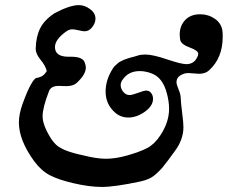

<svg xmlns="http://www.w3.org/2000/svg" viewBox="-20 -738 961 759"><path d="M357.4 -664.1Q357.4 -647.5 344.7 -630.9Q332 -614.3 314.5 -614.3Q307.6 -614.3 291 -618.2Q274.4 -622.1 266.6 -622.1Q253.9 -622.1 244.1 -615.2Q197.3 -583 197.3 -551.8Q197.3 -513.7 251 -513.7H261.7Q305.7 -513.7 314.5 -492.2Q319.3 -480.5 319.3 -470.7Q319.3 -443.4 283.2 -410.2Q269.5 -397.5 242.2 -397.5Q237.3 -397.5 227.5 -397.9Q217.8 -398.4 212.9 -398.4Q181.6 -398.4 173.8 -377.9Q148.4 -312.5 148.4 -278.3Q148.4 -243.2 181.6 -190.4Q187.5 -181.6 193.8 -174.3Q200.2 -167 206.1 -162.1Q211.9 -157.2 221.2 -152.3Q230.5 -147.5 235.8 -145Q241.2 -142.6 252.9 -138.7Q264.6 -134.8 270 -133.3Q275.4 -131.8 289.1 -128.4Q302.7 -125 308.6 -124Q362.3 -110.4 398.4 -110.4Q435.5 -110.4 481.4 -123Q533.2 -137.7 562 -152.8Q590.8 -168 613.3 -202.1Q648.4 -254.9 648.4 -307.6Q648.4 -336.9 639.6 -369.1Q623 -432.6 578.1 -448.2Q554.7 -457 532.2 -457Q487.3 -457 463.9 -421.9Q457 -412.1 457 -401.4Q457 -387.7 467.3 -375Q477.5 -362.3 492.2 -362.3Q502.9 -362.3 525.9 -371.1Q548.8 -379.9 558.6 -379.9Q570.3 -379.9 577.6 -370.1Q585 -360.4 585 -347.7Q585 -319.3 552.7 -296.4Q520.5 -273.4 487.3 -273.4Q453.1 -273.4 428.7 -298.8Q397.5 -330.1 397.5 -376Q397.5 -417 419.9 -457Q423.8 -463.9 427.7 -469.7Q431.6 -475.6 437.5 -480.5Q443.4 -485.4 446.8 -488.8Q450.2 -492.2 458.5 -496.1Q466.8 -500 469.7 -501.5Q472.7 -502.9 482.9 -506.3Q493.2 -509.8 495.6 -510.3Q498 -510.7 510.7 -514.2Q523.4 -517.6 525.4 -518.6Q537.1 -522.5 553.7 -522.5Q584 -522.5 640.1 -503.4Q696.3 -484.4 716.8 -484.4Q750 -484.4 762.7 -518.6Q763.7 -521.5 763.7 -525.4Q763.7 -538.1 730 -550.3Q696.3 -562.5 692.4 -580.1Q690.4 -593.8 690.4 -601.6Q690.4 -635.7 711.9 -658.7Q733.4 -681.6 771.5 -681.6Q803.7 -681.6 829.6 -663.6Q855.5 -645.5 859.4 -615.2Q860.4 -608.4 860.4 -592.8Q860.4 -508.8 806.6 -460Q792 -446.3 766.6 -446.3Q759.8 -446.3 745.6 -447.8Q731.4 -449.2 724.6 -449.2Q708 -449.2 692.9 -439.9Q677.7 -430.7 677.7 -413.1Q677.7 -404.3 686 -384.3Q694.3 -364.3 694.3 -351.6Q695.3 -329.1 700.2 -291Q705.1 -252.9 705.1 -235.4Q705.1 -184.6 668.9 -137.7Q662.1 -127.9 646 -106.4Q629.9 -85 622.1 -75.7Q614.3 -66.4 599.6 -52.7Q585 -39.1 569.3 -31.7Q553.7 -24.4 534.2 -20.5Q433.6 1 382.8 1Q333 1 270.5 -13.7Q211.9 -27.3 177.7 -44.9Q143.6 -62.5 115.2 -100.6Q54.7 -183.6 54.7 -253.9Q54.7 -286.1 68.4 -325.2Q87.9 -378.9 102.1 -403.8Q116.2 -428.7 124 -429.7Q131.8 -430.7 143.1 -435.5Q154.3 -440.4 165 -457Q160.2 -477.5 140.6 -501.5Q121.1 -525.4 121.1 -544.9Q122.1 -592.8 138.7 -626Q155.3 -659.2 195.3 -685.5Q255.9 -717.8 292 -717.8Q314.5 -717.8 335.9 -702.1Q357.4 -686.5 357.4 -664.1Z"/></svg>

Font: Essays1743
Style: Italic
Weight: 500
Italic angle: -10°
Designer: Based on the typeface in a 1743 English translation of the essays of Montaigne.  PostScript/TrueType font designed by Jo
Version: Version 002.100